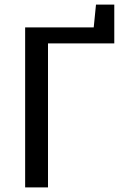

<svg xmlns="http://www.w3.org/2000/svg" viewBox="-20 -820 530 840"><path d="M480 -800V-630H190V0H90V-700H390L400 -800Z"/></svg>

Font: Scada
Style: Regular
Weight: 400
Designer: Jovanny Lemonad
Foundry: Jovanny Lemonad
Version: Version 3.005; ttfautohint (v0.91) -l 8 -r 50 -G 200 -x 0 -w